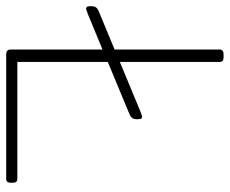

<svg xmlns="http://www.w3.org/2000/svg" viewBox="-81 -661 742 620"><g transform="rotate(90 290.0 -351.0)"><path d="M156 0Q140 0 140 -14V-311L26 -264Q10 -258 8 -258Q5 -258 2.5 -260.5Q0 -263 0 -274Q0 -284 3.5 -289.5Q7 -295 19 -300L140 -350V-690Q140 -702 156 -702H164Q180 -702 180 -690V-367L339 -433Q355 -439 357 -439Q360 -439 362.5 -436.5Q365 -434 365 -423Q365 -413 361.5 -407.5Q358 -402 346 -397L180 -328V-36H558Q570 -36 570 -22V-14Q570 0 558 0Z"/></g></svg>

Font: Asap Expanded Thin
Style: Regular
Weight: 100
Width: 7
Designer: Pablo Cosgaya
Foundry: Omnibus-Type
Version: Version 3.001; ttfautohint (v1.8.4.7-5d5b)